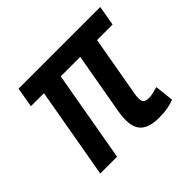

<svg xmlns="http://www.w3.org/2000/svg" viewBox="-129 -676 844 844"><g transform="rotate(-45 293.0 -254.5)"><path d="M420.9 9.8Q351.6 9.8 326.2 -25.1Q300.8 -60.1 314.5 -136.7L365.2 -424.8H244.1L169.4 0H64.9L139.6 -424.8H58.6L74.7 -517.6H582.5L566.4 -424.8H469.7L419.9 -141.6Q414.6 -110.8 420.2 -96.9Q425.8 -83 451.7 -83Q463.4 -83 476.6 -86.2Q489.7 -89.4 507.8 -94.2L517.6 -5.9Q492.2 2.9 471.9 6.3Q451.7 9.8 420.9 9.8Z"/></g></svg>

Font: Cascadia Mono PL
Style: Italic
Weight: 400
Italic angle: -10°
Monospace: yes
Designer: Aaron Bell
Foundry: Saja Typeworks
Version: Version 2404.023; ttfautohint (v1.8.4)